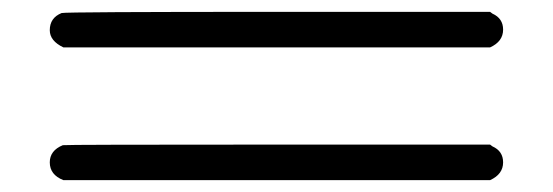

<svg xmlns="http://www.w3.org/2000/svg" viewBox="-20 -413 934 324"><path d="M87 -333Q64 -344 64 -362Q64 -383 84 -391Q90 -393 448 -393H807L811 -390Q829 -382 829 -363Q829 -343 807 -333ZM87 -109Q64 -118 64 -139Q64 -159 86 -168Q88 -169 448 -169H807L811 -166Q829 -158 829 -139Q829 -119 807 -109Z"/></svg>

Font: KaTeX_Main
Style: Bold
Weight: 700
Version: Version